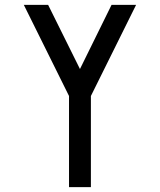

<svg xmlns="http://www.w3.org/2000/svg" viewBox="-20 -770 658 790"><path d="M264 0V-375L78 -750H178L309 -486L439 -750H540L354 -375V0Z"/></svg>

Font: Hermit
Style: Regular
Weight: 400
Designer: Pablo Caro
Version: Version 2.000;PS 002.000;hotconv 1.0.88;makeotf.lib2.5.64775